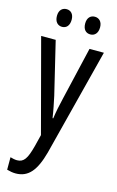

<svg xmlns="http://www.w3.org/2000/svg" viewBox="-142 -774 654 1070"><g transform="rotate(15 185.0 -239.0)"><path d="M60 -668C60 -633 79 -616 103 -616C127 -616 145 -633 145 -668C145 -701 127 -718 103 -718C79 -718 60 -702 60 -668ZM223 -668C223 -633 241 -616 266 -616C290 -616 309 -633 309 -668C309 -701 290 -718 266 -718C242 -718 223 -702 223 -668ZM4 -537 146 -3 129 65C109 141 92 167 53 167C41 167 27 164 14 160V232C32 237 48 240 64 240C137 240 178 191 208 81L366 -537H283L212 -233C201 -188 193 -148 188 -111H184C178 -153 169 -195 161 -233L88 -537Z"/></g></svg>

Font: Noto Sans Ethiopic ExtCond
Style: Regular
Weight: 400
Width: 2
Designer: Monotype Design Team
Foundry: Monotype Imaging Inc.
Version: Version 2.102